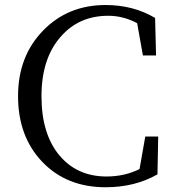

<svg xmlns="http://www.w3.org/2000/svg" viewBox="-20 -749 714 784"><path d="M411.1 15.6Q252 15.6 152.8 -87.9Q53.7 -191.4 53.7 -356.4Q53.7 -518.6 155.3 -623.5Q256.8 -728.5 411.1 -728.5Q524.4 -728.5 613.3 -675.8L617.2 -522.5H563.5L540 -654.3Q483.4 -684.6 421.9 -684.6Q301.8 -684.6 227.5 -598.6Q149.4 -509.8 149.4 -356.4Q149.4 -201.2 223.6 -113.3Q295.9 -28.3 415 -28.3Q488.3 -28.3 549.8 -58.6L573.2 -191.4H626L623 -37.1Q531.2 15.6 411.1 15.6Z"/></svg>

Font: Bpmf Zihi Only R
Style: R
Weight: 400
Foundry: But Ko
Version: Version 1.320